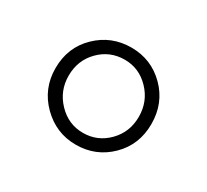

<svg xmlns="http://www.w3.org/2000/svg" viewBox="-80 -928 614 569"><g transform="rotate(30 227.0 -643.0)"><path d="M227.1 -477.1Q159.7 -477.1 110.8 -525.6Q62 -574.2 62 -644Q62 -715.3 110.4 -762.2Q158.7 -809.1 227.1 -809.1Q295.4 -809.1 343.3 -761.2Q391.1 -713.4 391.1 -642.1Q391.1 -571.3 343.3 -524.2Q295.4 -477.1 227.1 -477.1ZM228 -768.1Q177.2 -768.1 142.1 -732.4Q106.9 -696.8 106.9 -644Q106.9 -592.3 142.6 -555.2Q178.2 -518.1 228 -518.1Q277.8 -518.1 313 -554Q348.1 -589.8 348.1 -642.1Q348.1 -694.3 312.7 -731.2Q277.3 -768.1 228 -768.1Z"/></g></svg>

Font: BioRhyme Light
Style: Regular
Weight: 300
Designer: Aoife Mooney
Foundry: Aoife Mooney Type
Version: Version 1.500;PS 001.500;hotconv 1.0.88;makeotf.lib2.5.64775